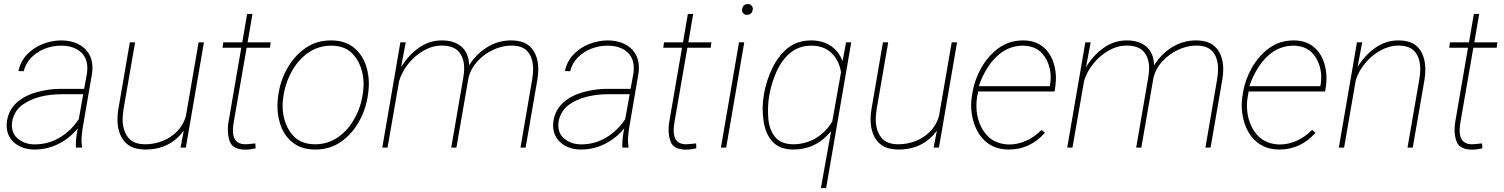

<svg xmlns="http://www.w3.org/2000/svg" viewBox="-20 -741 7549 964"><path d="M361.3 0 360.8 -13.2Q360.8 -50.3 370.6 -96.7Q329.6 -46.4 273.2 -18.3Q216.8 9.8 152.3 9.8Q113.8 9.8 82 -4.9Q50.3 -19.5 31.7 -47.1Q13.2 -74.7 13.2 -111.3Q13.2 -118.2 15.1 -133.8Q24.4 -190.9 65.4 -227.1Q106.4 -263.2 168.5 -279.3Q223.6 -293.9 276.9 -294.9H402.3L416.5 -372.1Q418.5 -384.3 418.5 -398.9Q418.5 -452.6 382.6 -482.2Q346.7 -511.7 286.6 -511.7Q244.6 -511.7 205.3 -496.6Q166 -481.4 137.5 -452.4Q108.9 -423.3 99.1 -383.3L72.8 -384.3Q82 -431.2 114.5 -466.1Q147 -501 192.6 -519.3Q238.3 -537.6 286.6 -538.1Q333 -538.1 368.7 -521.7Q404.3 -505.4 424.3 -474.4Q444.3 -443.4 444.3 -400.4Q444.3 -388.2 441.9 -371.1L394 -91.8L390.1 -55.7Q389.2 -43 389.2 -37.1Q389.2 -20.5 392.1 -4.4L391.6 0ZM375.5 -142.6 397.9 -268.1H295.4Q167.5 -268.1 93.3 -215.3Q68.4 -197.8 54 -169.7Q39.6 -141.6 39.6 -112.3Q39.6 -71.8 66.4 -47.9Q101.6 -16.1 154.3 -16.1Q222.2 -16.1 279.3 -50Q336.4 -84 375.5 -142.6Z M886.2 0 902.8 -85.4Q833.5 9.8 710.4 9.8Q638.2 9.8 604 -31.7Q569.8 -73.2 569.8 -141.6Q569.8 -166.5 574.2 -192.9L631.8 -528.3H658.2L600.1 -191.9Q595.7 -162.1 595.7 -143.1Q595.7 -86.4 622.6 -51.5Q649.4 -16.6 709.5 -16.6Q754.4 -16.6 796.4 -33.2Q838.4 -49.8 869.4 -81.5Q900.4 -113.3 913.1 -156.7L977.1 -528.3H1003.9L913.1 0Z M1263.2 3.9Q1235.8 10.3 1210.4 10.3Q1183.1 10.3 1162.4 0.7Q1141.6 -8.8 1133.3 -32.2Q1124 -58.1 1124 -89.4Q1124 -107.4 1127 -126.5L1191.4 -501.5H1097.2L1101.1 -528.3H1196.3L1220.7 -670.9H1247.6L1223.1 -528.3H1338.9L1335.4 -501.5H1218.3L1153.3 -126.5Q1149.4 -104.5 1149.4 -85.9Q1149.4 -18.1 1209 -16.6Q1222.7 -16.6 1262.2 -21Z M1378.9 -274.4Q1390.6 -343.8 1425.5 -403.3Q1460.4 -462.9 1514.2 -500Q1568.8 -538.1 1642.6 -538.1Q1713.4 -538.1 1758.5 -500.5Q1803.7 -462.9 1821.3 -399.4Q1832 -361.3 1832 -320.3Q1832 -296.4 1828.6 -274.4L1826.7 -260.3Q1816.4 -189.9 1781 -127.9Q1745.6 -65.9 1691.4 -28.8Q1636.7 9.8 1562.5 9.8Q1492.2 9.8 1446.5 -27.8Q1400.9 -65.4 1383.8 -128.9Q1373 -167.5 1373 -209.5Q1373 -231.4 1376 -253.9ZM1402.3 -253.9Q1398.9 -228.5 1398.9 -210Q1398.9 -163.6 1414.1 -122.3Q1429.2 -81.1 1459 -52.7Q1497.6 -16.6 1562 -16.6Q1624 -16.6 1673.8 -49.8Q1723.6 -83 1756.3 -139.2Q1787.1 -191.4 1798.3 -251L1802.2 -274.4Q1805.7 -299.3 1805.7 -317.4Q1805.7 -363.8 1790.5 -405.3Q1775.4 -446.8 1745.6 -475.6Q1707 -511.7 1643.1 -511.7Q1581.1 -511.7 1531.5 -478.8Q1481.9 -445.8 1448.7 -389.2Q1417.5 -335.9 1406.2 -277.3Z M1983.9 -334 1925.8 0H1899.4L1990.2 -528.3H2017.1L1993.7 -403.8Q2030.3 -463.9 2082.8 -501Q2135.3 -538.1 2198.7 -538.1Q2261.2 -538.1 2297.6 -506.1Q2334 -474.1 2335.4 -413.1Q2371.1 -470.2 2426.3 -504.2Q2481.4 -538.1 2545.9 -538.1Q2616.2 -538.1 2649.4 -498.3Q2682.6 -458.5 2682.6 -392.6Q2682.6 -368.2 2678.2 -341.8L2619.1 0H2593.3L2651.9 -341.8Q2656.7 -371.1 2656.7 -393.6Q2656.7 -447.8 2631.1 -480Q2605.5 -512.2 2547.4 -512.2Q2502 -512.2 2456.3 -491Q2410.6 -469.7 2377 -432.9Q2343.3 -396 2332.5 -351.6L2271.5 0H2245.6L2306.2 -351.6Q2310.5 -376 2310.5 -397.5Q2310.5 -450.7 2283.4 -481.4Q2256.3 -512.2 2197.8 -512.2Q2151.4 -512.2 2106.9 -486.8Q2062.5 -461.4 2029.8 -420.4Q1997.1 -379.4 1983.9 -334Z M3105 0 3104.5 -13.2Q3104.5 -50.3 3114.3 -96.7Q3073.2 -46.4 3016.8 -18.3Q2960.4 9.8 2896 9.8Q2857.4 9.8 2825.7 -4.9Q2793.9 -19.5 2775.4 -47.1Q2756.8 -74.7 2756.8 -111.3Q2756.8 -118.2 2758.8 -133.8Q2768.1 -190.9 2809.1 -227.1Q2850.1 -263.2 2912.1 -279.3Q2967.3 -293.9 3020.5 -294.9H3146L3160.2 -372.1Q3162.1 -384.3 3162.1 -398.9Q3162.1 -452.6 3126.2 -482.2Q3090.3 -511.7 3030.3 -511.7Q2988.3 -511.7 2949 -496.6Q2909.7 -481.4 2881.1 -452.4Q2852.5 -423.3 2842.8 -383.3L2816.4 -384.3Q2825.7 -431.2 2858.2 -466.1Q2890.6 -501 2936.3 -519.3Q2981.9 -537.6 3030.3 -538.1Q3076.7 -538.1 3112.3 -521.7Q3147.9 -505.4 3168 -474.4Q3188 -443.4 3188 -400.4Q3188 -388.2 3185.5 -371.1L3137.7 -91.8L3133.8 -55.7Q3132.8 -43 3132.8 -37.1Q3132.8 -20.5 3135.7 -4.4L3135.3 0ZM3119.1 -142.6 3141.6 -268.1H3039.1Q2911.1 -268.1 2836.9 -215.3Q2812 -197.8 2797.6 -169.7Q2783.2 -141.6 2783.2 -112.3Q2783.2 -71.8 2810.1 -47.9Q2845.2 -16.1 2897.9 -16.1Q2965.8 -16.1 3022.9 -50Q3080.1 -84 3119.1 -142.6Z M3476.1 3.9Q3448.7 10.3 3423.3 10.3Q3396 10.3 3375.2 0.7Q3354.5 -8.8 3346.2 -32.2Q3336.9 -58.1 3336.9 -89.4Q3336.9 -107.4 3339.8 -126.5L3404.3 -501.5H3310.1L3314 -528.3H3409.2L3433.6 -670.9H3460.4L3436 -528.3H3551.8L3548.3 -501.5H3431.2L3366.2 -126.5Q3362.3 -104.5 3362.3 -85.9Q3362.3 -18.1 3421.9 -16.6Q3435.5 -16.6 3475.1 -21Z M3735.8 -720.7Q3746.1 -720.7 3752.9 -713.4Q3759.8 -706.1 3759.8 -696.3L3759.3 -692.4Q3755.4 -666.5 3729 -666.5Q3719.7 -666.5 3712.6 -673.6Q3705.6 -680.7 3705.6 -690.4L3706.1 -694.3Q3710 -720.7 3735.8 -720.7ZM3716.8 -528.3 3626 0H3599.6L3690.4 -528.3Z M4253.9 -528.3 4127.9 203.1H4101.6L4152.8 -82.5Q4077.6 9.8 3962.9 9.8Q3894 9.8 3857.4 -31.2Q3820.8 -72.3 3813 -140.1Q3809.1 -170.4 3809.1 -196.3Q3809.1 -227.1 3814.5 -259.3L3815.9 -269.5Q3828.1 -337.9 3857.2 -397.9Q3886.2 -458 3932.1 -497.1Q3981.4 -538.1 4053.7 -538.1Q4108.9 -538.1 4150.1 -511.2Q4191.4 -484.4 4210.4 -434.1L4228 -528.3ZM3961.9 -16.6Q4024.4 -16.6 4075.4 -46.9Q4126.5 -77.1 4158.7 -131.3L4202.6 -378.4Q4192.4 -439.9 4153.8 -475.8Q4115.2 -511.7 4053.7 -511.7Q3992.7 -511.7 3949.2 -476.6Q3905.8 -441.4 3878.9 -381.3Q3835.9 -285.2 3835.9 -184.6Q3835.9 -174.8 3836.9 -154.3Q3840.3 -92.3 3870.4 -54.7Q3900.4 -17.1 3961.9 -16.6Z M4667.5 0 4684.1 -85.4Q4614.7 9.8 4491.7 9.8Q4419.4 9.8 4385.3 -31.7Q4351.1 -73.2 4351.1 -141.6Q4351.1 -166.5 4355.5 -192.9L4413.1 -528.3H4439.5L4381.3 -191.9Q4377 -162.1 4377 -143.1Q4377 -86.4 4403.8 -51.5Q4430.7 -16.6 4490.7 -16.6Q4535.6 -16.6 4577.6 -33.2Q4619.6 -49.8 4650.6 -81.5Q4681.6 -113.3 4694.3 -156.7L4758.3 -528.3H4785.2L4694.3 0Z M5226.6 -74.7Q5152.3 9.8 5044.9 9.8Q4976.6 9.8 4931.4 -28.3Q4886.2 -66.4 4867.7 -130.4Q4856 -170.9 4856 -211.4Q4856 -232.4 4858.9 -252.9L4862.8 -277.3Q4873.5 -341.8 4907.5 -401.4Q4941.4 -460.9 4993.2 -499Q5046.9 -538.1 5116.7 -538.1Q5177.2 -538.1 5216.6 -506.1Q5255.9 -474.1 5271.5 -419.9Q5281.7 -384.8 5281.7 -348.6Q5281.7 -333 5279.3 -312.5L5274.9 -281.7H4891.1L4889.6 -274.4L4885.7 -252.9Q4882.3 -232.9 4882.3 -210Q4882.3 -164.1 4897.9 -122.8Q4913.6 -81.5 4943.8 -53.2Q4961.9 -36.1 4989.3 -25.9Q5016.6 -15.6 5048.3 -15.6Q5088.4 -15.6 5130.1 -33.4Q5171.9 -51.3 5209 -88.4ZM4940.4 -404.8Q4909.7 -356.4 4894.5 -308.1H5250.5L5252 -314.5Q5255.4 -332 5255.4 -352.5Q5255.4 -390.6 5241.9 -424.6Q5228.5 -458.5 5203.1 -481.9Q5170.4 -510.7 5116.7 -511.7Q5061.5 -511.7 5017.1 -483.2Q4972.7 -454.6 4940.4 -404.8Z M5422.9 -334 5364.7 0H5338.4L5429.2 -528.3H5456.1L5432.6 -403.8Q5469.2 -463.9 5521.7 -501Q5574.2 -538.1 5637.7 -538.1Q5700.2 -538.1 5736.6 -506.1Q5772.9 -474.1 5774.4 -413.1Q5810.1 -470.2 5865.2 -504.2Q5920.4 -538.1 5984.9 -538.1Q6055.2 -538.1 6088.4 -498.3Q6121.6 -458.5 6121.6 -392.6Q6121.6 -368.2 6117.2 -341.8L6058.1 0H6032.2L6090.8 -341.8Q6095.7 -371.1 6095.7 -393.6Q6095.7 -447.8 6070.1 -480Q6044.4 -512.2 5986.3 -512.2Q5940.9 -512.2 5895.3 -491Q5849.6 -469.7 5815.9 -432.9Q5782.2 -396 5771.5 -351.6L5710.4 0H5684.6L5745.1 -351.6Q5749.5 -376 5749.5 -397.5Q5749.5 -450.7 5722.4 -481.4Q5695.3 -512.2 5636.7 -512.2Q5590.3 -512.2 5545.9 -486.8Q5501.5 -461.4 5468.8 -420.4Q5436 -379.4 5422.9 -334Z M6585 -74.7Q6510.7 9.8 6403.3 9.8Q6335 9.8 6289.8 -28.3Q6244.6 -66.4 6226.1 -130.4Q6214.4 -170.9 6214.4 -211.4Q6214.4 -232.4 6217.3 -252.9L6221.2 -277.3Q6231.9 -341.8 6265.9 -401.4Q6299.8 -460.9 6351.6 -499Q6405.3 -538.1 6475.1 -538.1Q6535.6 -538.1 6575 -506.1Q6614.3 -474.1 6629.9 -419.9Q6640.1 -384.8 6640.1 -348.6Q6640.1 -333 6637.7 -312.5L6633.3 -281.7H6249.5L6248 -274.4L6244.1 -252.9Q6240.7 -232.9 6240.7 -210Q6240.7 -164.1 6256.3 -122.8Q6272 -81.5 6302.2 -53.2Q6320.3 -36.1 6347.7 -25.9Q6375 -15.6 6406.7 -15.6Q6446.8 -15.6 6488.5 -33.4Q6530.3 -51.3 6567.4 -88.4ZM6298.8 -404.8Q6268.1 -356.4 6252.9 -308.1H6608.9L6610.4 -314.5Q6613.8 -332 6613.8 -352.5Q6613.8 -390.6 6600.3 -424.6Q6586.9 -458.5 6561.5 -481.9Q6528.8 -510.7 6475.1 -511.7Q6419.9 -511.7 6375.5 -483.2Q6331.1 -454.6 6298.8 -404.8Z M6787.1 -338.4 6728.5 0H6702.1L6793 -528.3H6819.3L6796.4 -405.3Q6833.5 -464.8 6885.7 -501.5Q6938 -538.1 7001.5 -538.1Q7071.3 -538.1 7103.8 -498.3Q7136.2 -458.5 7136.2 -392.6Q7136.2 -364.7 7132.3 -341.8L7073.2 0H7046.9L7106 -341.8Q7110.8 -372.1 7110.8 -394Q7110.8 -447.8 7085 -480Q7059.1 -512.2 7000.5 -512.2Q6955.6 -512.2 6911.1 -487.5Q6866.7 -462.9 6833.7 -422.9Q6800.8 -382.8 6787.1 -338.4Z M7422.4 3.9Q7395 10.3 7369.6 10.3Q7342.3 10.3 7321.5 0.7Q7300.8 -8.8 7292.5 -32.2Q7283.2 -58.1 7283.2 -89.4Q7283.2 -107.4 7286.1 -126.5L7350.6 -501.5H7256.3L7260.3 -528.3H7355.5L7379.9 -670.9H7406.7L7382.3 -528.3H7498L7494.6 -501.5H7377.4L7312.5 -126.5Q7308.6 -104.5 7308.6 -85.9Q7308.6 -18.1 7368.2 -16.6Q7381.8 -16.6 7421.4 -21Z"/></svg>

Font: Mardoto Thin
Style: Italic
Weight: 250
Italic angle: -12°
Designer: Christian Robertson, Vahan Hovhannisyan
Foundry: Google
Version: Version 1.000